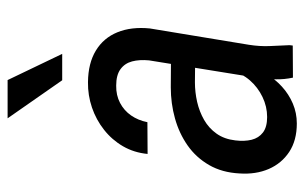

<svg xmlns="http://www.w3.org/2000/svg" viewBox="-168 -622 801 505"><g transform="rotate(-90 232.5 -369.5)"><path d="M279.8 -90.3 326.2 -377.9Q328.6 -403.3 323.5 -422.6Q318.4 -441.9 303 -453.1Q287.6 -464.4 259.8 -464.4Q234.4 -464.8 214.4 -454.3Q194.3 -443.8 181.4 -425.3Q168.5 -406.7 163.6 -382.3L80.1 -381.8Q83.5 -417.5 100.3 -446.5Q117.2 -475.6 143.6 -496.3Q169.9 -517.1 202.1 -528.1Q234.4 -539.1 269 -538.6Q318.8 -538.1 352.1 -517.8Q385.3 -497.6 400.1 -461.2Q415 -424.8 410.2 -376L367.2 -115.2Q362.8 -87.4 363.8 -61.5Q364.7 -35.6 366.2 -8.3L365.2 0L280.8 0.5Q275.9 -22 276.4 -44.9Q276.9 -67.9 279.8 -90.3ZM332.5 -320.3 322.3 -256.8 268.6 -257.3Q242.7 -257.3 217 -251.5Q191.4 -245.6 169.7 -233.2Q147.9 -220.7 133.5 -200.4Q119.1 -180.2 115.7 -150.9Q112.8 -127 117.4 -108.2Q122.1 -89.4 136.5 -78.4Q150.9 -67.4 177.2 -67.4Q204.6 -67.4 230 -79.6Q255.4 -91.8 273.7 -112.8Q292 -133.8 297.9 -160.6L311 -119.6Q305.2 -94.2 291.3 -70.6Q277.3 -46.9 257.3 -28.6Q237.3 -10.3 212.6 0.2Q188 10.7 160.2 10.7Q115.7 10.7 85.4 -9.3Q55.2 -29.3 40.5 -63.2Q25.9 -97.2 28.8 -140.1Q31.2 -186 51 -220.2Q70.8 -254.4 102.5 -276.6Q134.3 -298.8 173.6 -309.8Q212.9 -320.8 255.4 -320.8ZM274.4 -750 343.3 -606.4H273.9L173.8 -750Z"/></g></svg>

Font: Roboto Condensed
Style: Italic
Weight: 400
Italic angle: -12°
Designer: Christian Robertson
Foundry: Google
Version: Version 3.0